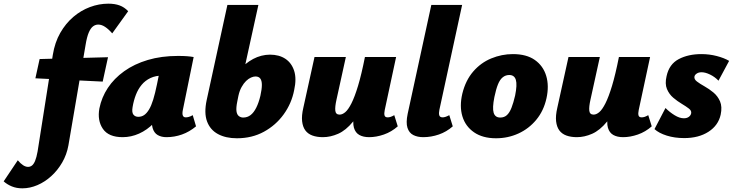

<svg xmlns="http://www.w3.org/2000/svg" viewBox="-162 -738 3996 1047"><path d="M-40 289Q-72 289 -97.5 278.5Q-123 268 -142 251L-65 136Q-50 154 -36 163Q-22 172 -9 172Q3 172 12.5 164.5Q22 157 29.5 139Q37 121 43 88L126 -439Q137 -507 166.5 -558.5Q196 -610 237.5 -645.5Q279 -681 328.5 -699.5Q378 -718 429 -718Q464 -718 490 -708.5Q516 -699 537 -677L450 -556Q430 -579 411 -591.5Q392 -604 374 -604Q358 -604 345 -594Q332 -584 322 -560.5Q312 -537 305 -495L211 55Q202 105 177.5 147.5Q153 190 118 222Q83 254 42 271.5Q1 289 -40 289ZM31 -311 54 -416 427 -426 398 -293Z M507 10Q430 10 399 -35.5Q368 -81 380 -147Q392 -207 426 -258.5Q460 -310 515 -349.5Q570 -389 644 -411Q718 -433 808 -433Q838 -433 857.5 -431.5Q877 -430 894 -427L835 -138Q827 -98 851 -98Q858 -98 867.5 -100.5Q877 -103 889 -110L907 -49Q871 -19 830 -4.5Q789 10 746 10Q718 10 698 -1.5Q678 -13 670 -40.5Q662 -68 671 -117L698 -249L784 -277Q769 -210 741.5 -157Q714 -104 677 -66.5Q640 -29 596.5 -9.5Q553 10 507 10ZM592 -101Q610 -101 624 -110.5Q638 -120 650.5 -140.5Q663 -161 673.5 -195Q684 -229 694 -278L714 -377L772 -320Q760 -324 749 -325Q738 -326 726 -326Q687 -326 658.5 -312.5Q630 -299 610.5 -275.5Q591 -252 579 -221Q567 -190 561 -154Q556 -125 565.5 -113Q575 -101 592 -101Z M1130 16Q1069 16 1026.5 -7Q984 -30 967 -76Q950 -122 965 -192L1078 -711H1247L1176 -388Q1197 -405 1218.5 -416.5Q1240 -428 1263.5 -434Q1287 -440 1310 -440Q1360 -440 1394 -417.5Q1428 -395 1442 -352Q1456 -309 1442 -246Q1428 -174 1385 -114.5Q1342 -55 1277 -19.5Q1212 16 1130 16ZM1132 -185Q1125 -151 1127.5 -132Q1130 -113 1140.5 -105Q1151 -97 1164 -97Q1187 -97 1204.5 -110.5Q1222 -124 1235.5 -151Q1249 -178 1258 -216Q1266 -252 1266 -275Q1266 -298 1257.5 -309.5Q1249 -321 1231 -321Q1220 -321 1206.5 -315Q1193 -309 1180 -296.5Q1167 -284 1155.5 -263.5Q1144 -243 1138 -215Z M1599 10Q1566 10 1541.5 1Q1517 -8 1503 -27Q1489 -46 1485.5 -76.5Q1482 -107 1492 -150L1553 -427H1724L1673 -195Q1664 -155 1666.5 -134Q1669 -113 1690 -113Q1705 -113 1721 -126.5Q1737 -140 1754.5 -174.5Q1772 -209 1790.5 -270Q1809 -331 1828 -427H1896Q1870 -293 1836 -207.5Q1802 -122 1763 -74.5Q1724 -27 1682 -8.5Q1640 10 1599 10ZM1851 10Q1819 10 1797.5 -2Q1776 -14 1768 -41.5Q1760 -69 1770 -117L1833 -427H1998L1936 -138Q1932 -119 1935 -108.5Q1938 -98 1952 -98Q1959 -98 1967.5 -100.5Q1976 -103 1988 -110L2007 -49Q1973 -19 1931.5 -4.5Q1890 10 1851 10Z M2146 10Q2115 10 2092 -1.5Q2069 -13 2060 -41Q2051 -69 2061 -117L2190 -711H2358L2234 -139Q2230 -120 2233.5 -109Q2237 -98 2252 -98Q2258 -98 2266.5 -100.5Q2275 -103 2288 -110L2307 -49Q2273 -19 2231 -4.5Q2189 10 2146 10Z M2543 16Q2470 16 2423 -16.5Q2376 -49 2359.5 -103.5Q2343 -158 2359 -227Q2377 -300 2418.5 -348Q2460 -396 2517 -419.5Q2574 -443 2635 -443Q2709 -443 2754.5 -411Q2800 -379 2816.5 -324.5Q2833 -270 2818 -202Q2803 -134 2762.5 -85Q2722 -36 2665 -10Q2608 16 2543 16ZM2566 -97Q2588 -97 2602.5 -110.5Q2617 -124 2627.5 -151Q2638 -178 2647 -217Q2659 -276 2651 -302.5Q2643 -329 2615 -329Q2595 -329 2579.5 -316.5Q2564 -304 2553.5 -278Q2543 -252 2534 -209Q2522 -149 2530 -123Q2538 -97 2566 -97Z M2984 10Q2951 10 2926.5 1Q2902 -8 2888 -27Q2874 -46 2870.5 -76.5Q2867 -107 2877 -150L2938 -427H3109L3058 -195Q3049 -155 3051.5 -134Q3054 -113 3075 -113Q3090 -113 3106 -126.5Q3122 -140 3139.5 -174.5Q3157 -209 3175.5 -270Q3194 -331 3213 -427H3281Q3255 -293 3221 -207.5Q3187 -122 3148 -74.5Q3109 -27 3067 -8.5Q3025 10 2984 10ZM3236 10Q3204 10 3182.5 -2Q3161 -14 3153 -41.5Q3145 -69 3155 -117L3218 -427H3383L3321 -138Q3317 -119 3320 -108.5Q3323 -98 3337 -98Q3344 -98 3352.5 -100.5Q3361 -103 3373 -110L3392 -49Q3358 -19 3316.5 -4.5Q3275 10 3236 10Z M3569 15Q3517 15 3474 1.5Q3431 -12 3407 -34L3467 -149Q3490 -126 3517 -109.5Q3544 -93 3567 -93Q3584 -93 3594.5 -101Q3605 -109 3607 -120Q3610 -134 3594.5 -146Q3579 -158 3555.5 -172Q3532 -186 3509.5 -205Q3487 -224 3475 -252.5Q3463 -281 3473 -323Q3487 -388 3539 -415.5Q3591 -443 3663 -443Q3706 -443 3746.5 -432.5Q3787 -422 3814 -406L3756 -298Q3736 -319 3710 -331.5Q3684 -344 3664 -344Q3648 -344 3637.5 -337Q3627 -330 3625 -321Q3622 -306 3638.5 -293.5Q3655 -281 3680 -267Q3705 -253 3728.5 -233.5Q3752 -214 3764.5 -185Q3777 -156 3768 -113Q3755 -54 3701.5 -19.5Q3648 15 3569 15Z"/></svg>

Font: Ysabeau Infant Black
Style: Italic
Weight: 900
Italic angle: -12°
Designer: Christian Thalmann (Catharsis Fonts)
Version: Version 2.001;gftools[0.9.30]; featfreeze: ss01,ss02,lnum